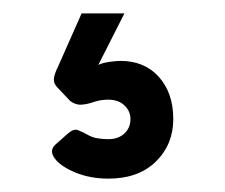

<svg xmlns="http://www.w3.org/2000/svg" viewBox="-20 -47 336 287"><path d="M142 220Q115 220 93 211Q71 202 62 190Q53 178 63 169L81 153Q90 145 96.5 147.5Q103 150 113 155.5Q123 161 142 161Q157 161 166 152.5Q175 144 175 131Q175 119 166 110.5Q157 102 142 102Q130 102 120 105.5Q110 109 101.5 109.5Q93 110 85 104L66 84Q60 78 60.5 71Q61 64 67 52L102 -27H166L127 50Q133 47 143.5 45.5Q154 44 160 44Q196 44 217.5 68Q239 92 239 131Q239 169 213 194.5Q187 220 142 220Z"/></svg>

Font: Rubik Light
Style: Bold
Weight: 700
Version: Version 2.104